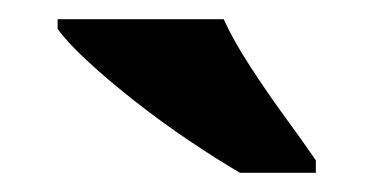

<svg xmlns="http://www.w3.org/2000/svg" viewBox="-20 -786 389 200"><path d="M230 -606Q206 -620 177 -639.5Q148 -659 120 -681Q92 -703 70.5 -723Q49 -743 40 -756V-766H213Q223 -744 240.5 -717Q258 -690 277 -664Q296 -638 309 -619V-606Z"/></svg>

Font: Noto Serif Armenian SemiCondensed ExtraBold
Style: Regular
Weight: 800
Width: 4
Designer: Monotype Design Team
Foundry: Monotype Imaging Inc.
Version: Version 2.008; ttfautohint (v1.8.4.7-5d5b)